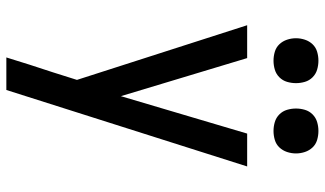

<svg xmlns="http://www.w3.org/2000/svg" viewBox="-224 -564 999 590"><g transform="rotate(90 275.0 -269.5)"><path d="M257 210H157Q168 174 179.5 138Q191 102 203 66L226 -7L58 -530H159L276 -142L391 -530H492ZM383 -611Q369 -611 355.5 -615Q342 -619 332 -629Q322 -639 318 -652.5Q314 -666 314 -680Q314 -694 318 -707.5Q322 -721 332 -731Q342 -741 355.5 -745Q369 -749 383 -749Q397 -749 410.5 -745Q424 -741 433.5 -731Q443 -721 447.5 -707.5Q452 -694 452 -680Q452 -666 447.5 -652.5Q443 -639 433.5 -629Q424 -619 410.5 -615Q397 -611 383 -611ZM167 -611Q153 -611 139.5 -615Q126 -619 116.5 -629Q107 -639 102.5 -652.5Q98 -666 98 -680Q98 -694 102.5 -707.5Q107 -721 116.5 -731Q126 -741 139.5 -745Q153 -749 167 -749Q181 -749 194.5 -745Q208 -741 218 -731Q228 -721 232 -707.5Q236 -694 236 -680Q236 -666 232 -652.5Q228 -639 218 -629Q208 -619 194.5 -615Q181 -611 167 -611Z"/></g></svg>

Font: Lode Dark
Style: Bold
Weight: 700
Monospace: yes
Designer: Belleve Invis
Foundry: Belleve Invis
Version: Version 29.2.0; ttfautohint (v1.8.3)